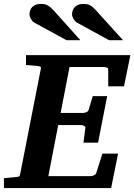

<svg xmlns="http://www.w3.org/2000/svg" viewBox="-35 -949 678 969"><path d="M590.8 -513.2H511.2V-598.1Q511.2 -605.5 503.7 -608.2Q496.1 -610.8 487.8 -610.8H315.9L271 -378.9H383.8Q391.6 -378.9 400.6 -382.6Q409.7 -386.2 412.1 -394L433.1 -463.9H505.9L460 -229H386.2L396 -304.2Q396.5 -307.1 394.5 -309.6Q392.6 -312 389.2 -314Q385.7 -315.9 381.6 -316.9Q377.4 -317.9 374 -317.9H258.8L209 -60.1H421.9Q429.7 -60.1 438.7 -64Q447.8 -67.9 450.2 -74.2L481.9 -173.8H561L525.9 0H-15.1V-49.8Q-3.9 -50.8 7.1 -51.8Q18.1 -52.7 26.4 -53.7Q36.1 -54.7 44.9 -55.2Q56.2 -56.2 60.8 -58.6Q65.4 -61 66.9 -70.8L170.9 -601.1Q173.3 -609.9 168 -612.5Q162.6 -615.2 152.8 -616.2Q144 -616.7 134.8 -617.7Q126.5 -618.7 116.2 -619.4Q106 -620.1 96.2 -621.1V-670.9H623ZM300.8 -746.1 138.7 -834.5Q133.3 -837.4 128.9 -842.5Q124.5 -847.7 121.1 -853.5Q117.7 -859.4 115.7 -865.5Q113.8 -871.6 113.8 -876.5Q113.8 -885.3 116.7 -894.8Q119.6 -904.3 126.2 -911.9Q132.8 -919.4 143.8 -924.3Q154.8 -929.2 170.9 -929.2Q181.2 -929.2 189 -927.7Q196.8 -926.3 204.1 -922.6Q211.4 -918.9 218.8 -912.8Q226.1 -906.7 234.9 -897.5L370.6 -746.1ZM515.6 -746.1 354 -834.5Q348.6 -837.4 344 -842.5Q339.4 -847.7 335.9 -853.5Q332.5 -859.4 330.6 -865.5Q328.6 -871.6 328.6 -876.5Q328.6 -885.3 331.5 -894.8Q334.5 -904.3 341.1 -911.9Q347.7 -919.4 358.6 -924.3Q369.6 -929.2 385.7 -929.2Q396 -929.2 403.8 -927.7Q411.6 -926.3 418.9 -922.6Q426.3 -918.9 433.3 -912.8Q440.4 -906.7 448.7 -897.5L585.9 -746.1Z"/></svg>

Font: Charis SIL Eur
Style: Bold Italic
Weight: 700
Italic angle: -11°
Foundry: SIL International
Version: Version 5.000